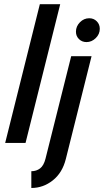

<svg xmlns="http://www.w3.org/2000/svg" viewBox="-20 -687 500 923"><path d="M4.9 0 171.5 -666.7H269.4L102.8 0ZM130.6 216.7V136.1Q154.9 136.1 172.6 122.6Q190.3 109 198.6 76.4L322.2 -416.7H420.1L296.5 77.1Q279.9 143.8 233.7 180.2Q187.5 216.7 130.6 216.7ZM395.8 -484.7Q374.3 -484.7 359.7 -499Q345.1 -513.2 345.1 -534.7Q345.1 -560.4 364.2 -579.9Q383.3 -599.3 409 -599.3Q430.6 -599.3 445.1 -584.7Q459.7 -570.1 459.7 -548.6Q459.7 -522.9 440.3 -503.8Q420.8 -484.7 395.8 -484.7Z"/></svg>

Font: Afacad Medium
Style: Italic
Weight: 500
Italic angle: -14°
Designer: Kristian Moeller
Foundry: Dicotype
Version: Version 1.000; ttfautohint (v1.8.4.7-5d5b)